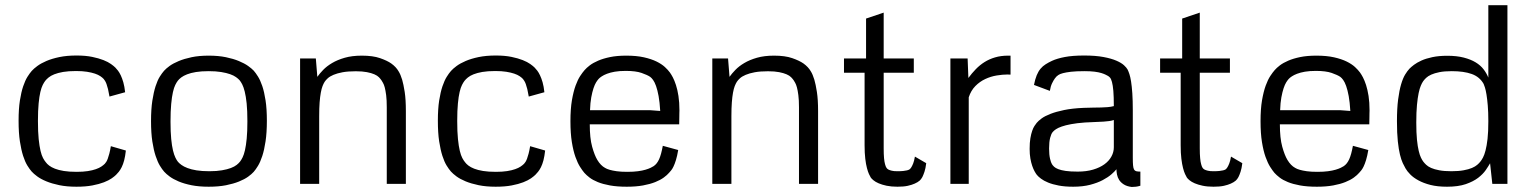

<svg xmlns="http://www.w3.org/2000/svg" viewBox="-20 -724 6033 756"><path d="M475.6 -131.3Q473.1 -108.9 469 -93Q464.8 -77.1 459.2 -65.9Q453.6 -54.7 447.8 -47.6Q441.9 -40.5 437 -35.6Q431.2 -29.8 419.7 -21.7Q408.2 -13.7 389.4 -6.3Q370.6 1 344 6.1Q317.4 11.2 280.8 11.2Q242.7 11.2 213.4 5.1Q184.1 -1 162.4 -10Q140.6 -19 126.5 -29.5Q112.3 -40 104.5 -48.8Q96.7 -57.6 87.6 -72.3Q78.6 -86.9 71 -110.4Q63.5 -133.8 58.3 -167.5Q53.2 -201.2 53.2 -248.5Q53.2 -294.9 58.3 -328.1Q63.5 -361.3 71.3 -384.3Q79.1 -407.2 88.1 -421.6Q97.2 -436 105 -444.8Q112.8 -453.6 127 -464.1Q141.1 -474.6 162.8 -483.9Q184.6 -493.2 213.9 -499.3Q243.2 -505.4 281.2 -505.4Q316.9 -505.4 343 -500Q369.1 -494.6 387.5 -487.3Q405.8 -480 417 -471.9Q428.2 -463.9 434.1 -458Q439 -453.1 444.6 -445.8Q450.2 -438.5 455.6 -427.2Q460.9 -416 465.6 -399.9Q470.2 -383.8 472.7 -360.8L411.1 -343.8Q408.2 -361.3 405.3 -373.3Q402.3 -385.3 399.4 -393.1Q396.5 -400.9 393.6 -405.5Q390.6 -410.2 388.2 -413.1Q383.3 -418.5 375 -424.1Q366.7 -429.7 353.8 -434.1Q340.8 -438.5 322.5 -441.4Q304.2 -444.3 279.3 -444.3Q249 -444.3 228.3 -440.7Q207.5 -437 193.6 -431.4Q179.7 -425.8 171.4 -418.9Q163.1 -412.1 158.2 -405.8Q153.3 -399.4 148.2 -389.4Q143.1 -379.4 138.9 -361.8Q134.8 -344.2 132.1 -316.7Q129.4 -289.1 129.4 -247.6Q129.4 -204.6 132.3 -176.3Q135.3 -147.9 139.6 -129.9Q144 -111.8 149.4 -101.8Q154.8 -91.8 160.2 -85.4Q165 -78.6 173.6 -72Q182.1 -65.4 196.3 -59.8Q210.4 -54.2 231.2 -50.8Q252 -47.4 281.7 -47.4Q307.1 -47.4 325.7 -50.3Q344.2 -53.2 357.4 -57.9Q370.6 -62.5 378.9 -68.1Q387.2 -73.7 392.6 -79.1Q395.5 -82 398.4 -86.7Q401.4 -91.3 404.3 -99.1Q407.2 -106.9 410.4 -118.9Q413.6 -130.9 416.5 -148.4Z M801.8 -443.8Q772.5 -443.8 751.7 -440.4Q731 -437 716.8 -431.4Q702.6 -425.8 693.8 -419.2Q685.1 -412.6 680.2 -406.2Q675.3 -399.9 670.2 -389.6Q665 -379.4 660.9 -361.1Q656.7 -342.8 654.1 -314.7Q651.4 -286.6 651.4 -245.1Q651.4 -204.6 654.1 -177.2Q656.7 -149.9 661.1 -131.8Q665.5 -113.8 670.7 -103.3Q675.8 -92.8 680.7 -86.9Q685.5 -81.1 694.6 -74.5Q703.6 -67.9 718.3 -62.3Q732.9 -56.6 754.2 -53.2Q775.4 -49.8 804.7 -49.8Q833.5 -49.8 854.2 -53.5Q875 -57.1 889.2 -62.5Q903.3 -67.9 911.9 -74.7Q920.4 -81.5 925.3 -87.9Q930.2 -94.2 935.3 -104.5Q940.4 -114.7 944.6 -132.8Q948.7 -150.9 951.4 -178.2Q954.1 -205.6 954.1 -246.1Q954.1 -288.6 951.2 -316.9Q948.2 -345.2 943.6 -363.5Q939 -381.8 933.6 -392.1Q928.2 -402.3 923.3 -408.2Q918 -414.1 909.2 -420.4Q900.4 -426.8 886 -431.9Q871.6 -437 850.8 -440.4Q830.1 -443.8 801.8 -443.8ZM801.8 -504.9Q839.8 -504.9 869.4 -498.8Q898.9 -492.7 920.7 -483.6Q942.4 -474.6 956.8 -464.4Q971.2 -454.1 979 -445.8Q986.8 -437 995.8 -422.6Q1004.9 -408.2 1012.7 -385.3Q1020.5 -362.3 1025.6 -328.9Q1030.8 -295.4 1030.8 -248.5Q1030.8 -201.7 1025.6 -167.5Q1020.5 -133.3 1012.7 -109.6Q1004.9 -85.9 995.8 -71Q986.8 -56.2 979 -47.4Q971.2 -38.6 957 -28.3Q942.9 -18.1 921.1 -9.3Q899.4 -0.5 869.9 5.4Q840.3 11.2 801.8 11.2Q763.7 11.2 734.4 5.4Q705.1 -0.5 683.6 -9.5Q662.1 -18.6 648.2 -28.8Q634.3 -39.1 626.5 -47.9Q618.7 -56.6 609.6 -71.5Q600.6 -86.4 592.8 -109.9Q585 -133.3 579.8 -167Q574.7 -200.7 574.7 -247.1Q574.7 -293.9 579.8 -327.4Q585 -360.8 592.5 -384.3Q600.1 -407.7 609.1 -422.1Q618.2 -436.5 626 -445.3Q633.8 -454.1 647.9 -464.4Q662.1 -474.6 683.8 -483.6Q705.6 -492.7 734.6 -498.8Q763.7 -504.9 801.8 -504.9Z M1549.3 -443.4Q1557.1 -431.2 1563.5 -410.2Q1568.8 -392.1 1573.5 -362.1Q1578.1 -332 1578.1 -286.6V0H1502.9V-301.3Q1502.9 -330.6 1500.5 -349.4Q1498 -368.2 1494.9 -379.9Q1491.7 -391.6 1488 -397.7Q1484.4 -403.8 1482.4 -407.2Q1478.5 -413.1 1472.2 -419.7Q1465.8 -426.3 1454.1 -431.4Q1442.4 -436.5 1424.8 -439.9Q1407.2 -443.4 1380.9 -443.4Q1350.1 -443.4 1328.9 -439.5Q1307.6 -435.5 1293.2 -429.4Q1278.8 -423.3 1270.8 -416Q1262.7 -408.7 1258.3 -401.9Q1253.9 -395 1250 -385Q1246.1 -375 1243.2 -359.1Q1240.2 -343.3 1238.5 -320.8Q1236.8 -298.3 1236.8 -266.1V0H1161.6V-493.7H1223.6L1229.5 -421.4Q1238.3 -434.1 1252.4 -448.7Q1266.6 -463.4 1287.6 -475.8Q1308.6 -488.3 1337.4 -496.6Q1366.2 -504.9 1404.8 -504.9Q1448.2 -504.9 1476.3 -495.1Q1504.4 -485.4 1520.5 -474.1Q1539.6 -460.4 1549.3 -443.4Z M2126.5 -131.3Q2124 -108.9 2119.9 -93Q2115.7 -77.1 2110.1 -65.9Q2104.5 -54.7 2098.6 -47.6Q2092.8 -40.5 2087.9 -35.6Q2082 -29.8 2070.6 -21.7Q2059.1 -13.7 2040.3 -6.3Q2021.5 1 1994.9 6.1Q1968.3 11.2 1931.6 11.2Q1893.6 11.2 1864.3 5.1Q1835 -1 1813.2 -10Q1791.5 -19 1777.3 -29.5Q1763.2 -40 1755.4 -48.8Q1747.6 -57.6 1738.5 -72.3Q1729.5 -86.9 1721.9 -110.4Q1714.4 -133.8 1709.2 -167.5Q1704.1 -201.2 1704.1 -248.5Q1704.1 -294.9 1709.2 -328.1Q1714.4 -361.3 1722.2 -384.3Q1730 -407.2 1739 -421.6Q1748 -436 1755.9 -444.8Q1763.7 -453.6 1777.8 -464.1Q1792 -474.6 1813.7 -483.9Q1835.4 -493.2 1864.7 -499.3Q1894 -505.4 1932.1 -505.4Q1967.8 -505.4 1993.9 -500Q2020 -494.6 2038.3 -487.3Q2056.6 -480 2067.9 -471.9Q2079.1 -463.9 2085 -458Q2089.8 -453.1 2095.5 -445.8Q2101.1 -438.5 2106.4 -427.2Q2111.8 -416 2116.5 -399.9Q2121.1 -383.8 2123.5 -360.8L2062 -343.8Q2059.1 -361.3 2056.2 -373.3Q2053.2 -385.3 2050.3 -393.1Q2047.4 -400.9 2044.4 -405.5Q2041.5 -410.2 2039.1 -413.1Q2034.2 -418.5 2025.9 -424.1Q2017.6 -429.7 2004.6 -434.1Q1991.7 -438.5 1973.4 -441.4Q1955.1 -444.3 1930.2 -444.3Q1899.9 -444.3 1879.2 -440.7Q1858.4 -437 1844.5 -431.4Q1830.6 -425.8 1822.3 -418.9Q1814 -412.1 1809.1 -405.8Q1804.2 -399.4 1799.1 -389.4Q1793.9 -379.4 1789.8 -361.8Q1785.6 -344.2 1783 -316.7Q1780.3 -289.1 1780.3 -247.6Q1780.3 -204.6 1783.2 -176.3Q1786.1 -147.9 1790.5 -129.9Q1794.9 -111.8 1800.3 -101.8Q1805.7 -91.8 1811 -85.4Q1815.9 -78.6 1824.5 -72Q1833 -65.4 1847.2 -59.8Q1861.3 -54.2 1882.1 -50.8Q1902.8 -47.4 1932.6 -47.4Q1958 -47.4 1976.6 -50.3Q1995.1 -53.2 2008.3 -57.9Q2021.5 -62.5 2029.8 -68.1Q2038.1 -73.7 2043.5 -79.1Q2046.4 -82 2049.3 -86.7Q2052.2 -91.3 2055.2 -99.1Q2058.1 -106.9 2061.3 -118.9Q2064.5 -130.9 2067.4 -148.4Z M2465.8 -290H2541L2579.6 -287.1Q2577.6 -321.8 2573.2 -345.7Q2568.8 -369.6 2563.2 -385.3Q2557.6 -400.9 2551.5 -409.2Q2545.4 -417.5 2540 -421.4Q2529.3 -428.7 2506.3 -436.8Q2483.4 -444.8 2443.8 -444.8Q2418.9 -444.8 2400.9 -441.7Q2382.8 -438.5 2370.1 -433.6Q2357.4 -428.7 2349.4 -423.3Q2341.3 -418 2336.9 -413.1Q2332.5 -408.2 2327.1 -399.7Q2321.8 -391.1 2316.9 -376.5Q2312 -361.8 2308.1 -340.8Q2304.2 -319.8 2303.2 -290ZM2650.4 -133.3Q2646.5 -109.9 2641.6 -94Q2636.7 -78.1 2631.8 -68.1Q2627 -58.1 2622.3 -52.7Q2617.7 -47.4 2614.7 -43.9Q2606.9 -34.7 2593.5 -24.9Q2580.1 -15.1 2560.1 -7.1Q2540 1 2512.2 6.1Q2484.4 11.2 2447.8 11.2Q2409.7 11.2 2381.6 6.1Q2353.5 1 2333.7 -7.1Q2314 -15.1 2301.3 -24.9Q2288.6 -34.7 2280.8 -43.5Q2273.4 -52.2 2263.9 -67.1Q2254.4 -82 2245.8 -106Q2237.3 -129.9 2231.7 -164.3Q2226.1 -198.7 2226.1 -246.6Q2226.1 -294.9 2231.9 -329.1Q2237.8 -363.3 2246.3 -386.7Q2254.9 -410.2 2264.4 -424.6Q2273.9 -439 2281.7 -447.8Q2289.1 -456.5 2302.2 -466.6Q2315.4 -476.6 2335.2 -485.1Q2355 -493.7 2382.3 -499.3Q2409.7 -504.9 2445.8 -504.9Q2486.3 -504.9 2515.6 -498.3Q2544.9 -491.7 2565.2 -481.7Q2585.4 -471.7 2597.9 -460.2Q2610.4 -448.7 2617.7 -438.5Q2623 -431.2 2629.4 -419.2Q2635.7 -407.2 2641.6 -389.2Q2647.5 -371.1 2651.4 -346.2Q2655.3 -321.3 2655.3 -288.6Q2655.3 -286.1 2655 -278.6Q2654.8 -271 2654.8 -262.5Q2654.8 -253.9 2654.5 -245.8Q2654.3 -237.8 2654.3 -234.4H2302.2Q2302.2 -180.2 2311.5 -146.5Q2320.8 -112.8 2332 -94.2Q2345.2 -72.3 2362.3 -63Q2369.1 -58.6 2381.3 -55.2Q2391.6 -52.2 2408.2 -49.8Q2424.8 -47.4 2449.7 -47.4Q2474.1 -47.4 2491.9 -49.8Q2509.8 -52.2 2522 -55.9Q2534.2 -59.6 2541.7 -63.2Q2549.3 -66.9 2553.7 -69.8Q2566.9 -78.6 2575.2 -96.9Q2583.5 -115.2 2589.8 -149.9Z M3172.4 -443.4Q3180.2 -431.2 3186.5 -410.2Q3191.9 -392.1 3196.5 -362.1Q3201.2 -332 3201.2 -286.6V0H3126V-301.3Q3126 -330.6 3123.5 -349.4Q3121.1 -368.2 3117.9 -379.9Q3114.7 -391.6 3111.1 -397.7Q3107.4 -403.8 3105.5 -407.2Q3101.6 -413.1 3095.2 -419.7Q3088.9 -426.3 3077.1 -431.4Q3065.4 -436.5 3047.9 -439.9Q3030.3 -443.4 3003.9 -443.4Q2973.1 -443.4 2951.9 -439.5Q2930.7 -435.5 2916.3 -429.4Q2901.9 -423.3 2893.8 -416Q2885.7 -408.7 2881.3 -401.9Q2877 -395 2873 -385Q2869.1 -375 2866.2 -359.1Q2863.3 -343.3 2861.6 -320.8Q2859.9 -298.3 2859.9 -266.1V0H2784.7V-493.7H2846.7L2852.5 -421.4Q2861.3 -434.1 2875.5 -448.7Q2889.6 -463.4 2910.6 -475.8Q2931.6 -488.3 2960.4 -496.6Q2989.3 -504.9 3027.8 -504.9Q3071.3 -504.9 3099.4 -495.1Q3127.4 -485.4 3143.6 -474.1Q3162.6 -460.4 3172.4 -443.4Z M3459.5 -674.3V-493.7H3578.1V-437.5H3459.5V-140.1Q3459.5 -116.2 3460.9 -101.1Q3462.4 -85.9 3464.8 -77.6Q3467.3 -67.9 3470.7 -63Q3473.1 -59.1 3478.5 -56.2Q3483.4 -53.7 3491.5 -51.8Q3499.5 -49.8 3513.2 -49.8Q3527.3 -49.8 3536.6 -50.8Q3545.9 -51.8 3551.3 -53.2Q3557.1 -54.7 3560.5 -56.6Q3564.5 -59.1 3568.4 -65.4Q3571.8 -70.8 3575.7 -80.6Q3579.6 -90.3 3582.5 -107.4L3627 -81.5Q3624.5 -60.5 3620.1 -47.6Q3615.7 -34.7 3611.8 -26.9Q3606.9 -18.1 3601.6 -13.2Q3593.8 -6.3 3581.5 -1Q3570.8 3.9 3554.4 7.6Q3538.1 11.2 3513.7 11.2Q3489.3 11.2 3470.9 7.3Q3452.6 3.4 3439.7 -2.2Q3426.8 -7.8 3419.2 -14.2Q3411.6 -20.5 3408.7 -24.9Q3405.8 -29.8 3401.6 -38.6Q3397.5 -47.4 3393.6 -62.3Q3389.6 -77.1 3387 -99.1Q3384.3 -121.1 3384.3 -152.3V-437.5H3303.2V-493.7H3390.1V-650.9Z M3793 -417Q3806.6 -435.5 3822.3 -451.7Q3837.9 -467.8 3856.4 -479.5Q3875 -491.2 3897.9 -498Q3920.9 -504.9 3949.7 -504.9H3959V-430.2H3955.6Q3954.1 -430.2 3952.1 -430.4Q3950.2 -430.7 3948.2 -430.7Q3927.7 -430.7 3904.3 -426.8Q3880.9 -422.9 3859.4 -412.8Q3837.9 -402.8 3820.6 -385.3Q3803.2 -367.7 3794.4 -340.8V0H3722.2V-398.9V-493.7H3790Z M4113.8 -366.2 4051.3 -389.6Q4055.7 -412.1 4062 -427.5Q4068.4 -442.9 4077.1 -453.4Q4085.9 -463.9 4097.2 -470.9Q4108.4 -478 4122.1 -484.4Q4142.1 -493.7 4172.6 -499.5Q4203.1 -505.4 4249 -505.4Q4293.9 -505.4 4325 -499.5Q4356 -493.7 4375.7 -485.1Q4395.5 -476.6 4405.8 -467Q4416 -457.5 4419.9 -450.2Q4423.3 -443.4 4427 -432.4Q4430.7 -421.4 4433.6 -403.1Q4436.5 -384.8 4438.5 -356.9Q4440.4 -329.1 4440.4 -288.6V-103Q4440.4 -84 4441.4 -73Q4442.4 -62 4445.3 -56.6Q4448.2 -51.3 4454.1 -49.8Q4460 -48.3 4470.2 -48.3V7.3Q4460.4 10.3 4452.6 11.2Q4444.8 12.2 4436 12.2Q4417 9.8 4405 2.2Q4393.1 -5.4 4386.7 -15.4Q4380.4 -25.4 4378.2 -36.6Q4376 -47.9 4376 -57.6Q4369.6 -49.3 4356.2 -37.6Q4342.8 -25.9 4322 -14.9Q4301.3 -3.9 4272.2 3.7Q4243.2 11.2 4205.6 11.2Q4173.3 11.2 4148.9 6.6Q4124.5 2 4107.2 -5.1Q4089.8 -12.2 4078.9 -20.5Q4067.9 -28.8 4062.5 -35.6Q4058.6 -40.5 4053.7 -49.3Q4048.8 -58.1 4044.4 -70.8Q4040 -83.5 4037.1 -100.1Q4034.2 -116.7 4034.2 -137.7Q4034.2 -162.6 4037.1 -179.7Q4040 -196.8 4044.2 -208.7Q4048.3 -220.7 4053.2 -228Q4058.1 -235.4 4062 -240.2Q4068.4 -248 4081.3 -257.6Q4094.2 -267.1 4116.2 -275.6Q4138.2 -284.2 4170.2 -290.8Q4202.1 -297.4 4246.6 -299.3Q4268.6 -300.3 4285.4 -300.3Q4302.2 -300.3 4316.2 -300.8Q4330.1 -301.3 4342 -302.2Q4354 -303.2 4365.7 -306.2Q4365.7 -343.3 4363.8 -366Q4361.8 -388.7 4358.4 -401.1Q4355 -413.6 4350.6 -418.5Q4346.2 -423.3 4341.3 -425.8Q4338.4 -427.2 4332.8 -430.2Q4327.1 -433.1 4316.9 -436.3Q4306.6 -439.5 4290.3 -441.7Q4273.9 -443.8 4250 -443.8Q4216.8 -443.8 4196.8 -441.4Q4176.8 -439 4165.5 -436Q4152.8 -432.6 4147.5 -428.7Q4140.1 -424.3 4133.8 -415.5Q4128.4 -408.2 4122.6 -396.2Q4116.7 -384.3 4113.8 -366.2ZM4365.7 -144V-251.5Q4356.9 -248.5 4347.4 -247.3Q4337.9 -246.1 4325.2 -245.1Q4312.5 -244.1 4294.7 -243.7Q4276.9 -243.2 4252 -241.7Q4219.7 -239.3 4197.5 -235.1Q4175.3 -231 4160.6 -225.8Q4146 -220.7 4137.7 -215.1Q4129.4 -209.5 4125 -204.1Q4119.1 -197.3 4115 -181.4Q4110.8 -165.5 4110.8 -139.2Q4110.8 -114.7 4114.5 -99.1Q4118.2 -83.5 4122.1 -77.6Q4125 -72.8 4130.4 -67.6Q4135.7 -62.5 4146.7 -58.1Q4157.7 -53.7 4176 -51Q4194.3 -48.3 4223.6 -48.3Q4257.8 -48.3 4284.2 -56.2Q4310.5 -64 4328.6 -77.1Q4346.7 -90.3 4356.2 -107.7Q4365.7 -125 4365.7 -144Z M4704.1 -674.3V-493.7H4822.8V-437.5H4704.1V-140.1Q4704.1 -116.2 4705.6 -101.1Q4707 -85.9 4709.5 -77.6Q4711.9 -67.9 4715.3 -63Q4717.8 -59.1 4723.1 -56.2Q4728 -53.7 4736.1 -51.8Q4744.1 -49.8 4757.8 -49.8Q4772 -49.8 4781.2 -50.8Q4790.5 -51.8 4795.9 -53.2Q4801.8 -54.7 4805.2 -56.6Q4809.1 -59.1 4813 -65.4Q4816.4 -70.8 4820.3 -80.6Q4824.2 -90.3 4827.1 -107.4L4871.6 -81.5Q4869.1 -60.5 4864.7 -47.6Q4860.4 -34.7 4856.4 -26.9Q4851.6 -18.1 4846.2 -13.2Q4838.4 -6.3 4826.2 -1Q4815.4 3.9 4799.1 7.6Q4782.7 11.2 4758.3 11.2Q4733.9 11.2 4715.6 7.3Q4697.3 3.4 4684.3 -2.2Q4671.4 -7.8 4663.8 -14.2Q4656.2 -20.5 4653.3 -24.9Q4650.4 -29.8 4646.2 -38.6Q4642.1 -47.4 4638.2 -62.3Q4634.3 -77.1 4631.6 -99.1Q4628.9 -121.1 4628.9 -152.3V-437.5H4547.9V-493.7H4634.8V-650.9Z M5183.1 -290H5258.3L5296.9 -287.1Q5294.9 -321.8 5290.5 -345.7Q5286.1 -369.6 5280.5 -385.3Q5274.9 -400.9 5268.8 -409.2Q5262.7 -417.5 5257.3 -421.4Q5246.6 -428.7 5223.6 -436.8Q5200.7 -444.8 5161.1 -444.8Q5136.2 -444.8 5118.2 -441.7Q5100.1 -438.5 5087.4 -433.6Q5074.7 -428.7 5066.7 -423.3Q5058.6 -418 5054.2 -413.1Q5049.8 -408.2 5044.4 -399.7Q5039.1 -391.1 5034.2 -376.5Q5029.3 -361.8 5025.4 -340.8Q5021.5 -319.8 5020.5 -290ZM5367.7 -133.3Q5363.8 -109.9 5358.9 -94Q5354 -78.1 5349.1 -68.1Q5344.2 -58.1 5339.6 -52.7Q5335 -47.4 5332 -43.9Q5324.2 -34.7 5310.8 -24.9Q5297.4 -15.1 5277.3 -7.1Q5257.3 1 5229.5 6.1Q5201.7 11.2 5165 11.2Q5127 11.2 5098.9 6.1Q5070.8 1 5051 -7.1Q5031.2 -15.1 5018.6 -24.9Q5005.9 -34.7 4998 -43.5Q4990.7 -52.2 4981.2 -67.1Q4971.7 -82 4963.1 -106Q4954.6 -129.9 4949 -164.3Q4943.4 -198.7 4943.4 -246.6Q4943.4 -294.9 4949.2 -329.1Q4955.1 -363.3 4963.6 -386.7Q4972.2 -410.2 4981.7 -424.6Q4991.2 -439 4999 -447.8Q5006.3 -456.5 5019.5 -466.6Q5032.7 -476.6 5052.5 -485.1Q5072.3 -493.7 5099.6 -499.3Q5127 -504.9 5163.1 -504.9Q5203.6 -504.9 5232.9 -498.3Q5262.2 -491.7 5282.5 -481.7Q5302.7 -471.7 5315.2 -460.2Q5327.6 -448.7 5335 -438.5Q5340.3 -431.2 5346.7 -419.2Q5353 -407.2 5358.9 -389.2Q5364.7 -371.1 5368.7 -346.2Q5372.6 -321.3 5372.6 -288.6Q5372.6 -286.1 5372.3 -278.6Q5372.1 -271 5372.1 -262.5Q5372.1 -253.9 5371.8 -245.8Q5371.6 -237.8 5371.6 -234.4H5019.5Q5019.5 -180.2 5028.8 -146.5Q5038.1 -112.8 5049.3 -94.2Q5062.5 -72.3 5079.6 -63Q5086.4 -58.6 5098.6 -55.2Q5108.9 -52.2 5125.5 -49.8Q5142.1 -47.4 5167 -47.4Q5191.4 -47.4 5209.2 -49.8Q5227.1 -52.2 5239.3 -55.9Q5251.5 -59.6 5259 -63.2Q5266.6 -66.9 5271 -69.8Q5284.2 -78.6 5292.5 -96.9Q5300.8 -115.2 5307.1 -149.9Z M5696.3 -443.8Q5667.5 -443.8 5647.9 -439.9Q5628.4 -436 5615.5 -430.2Q5602.5 -424.3 5595.2 -417.2Q5587.9 -410.2 5583.5 -403.8Q5579.1 -397.5 5574.5 -386.7Q5569.8 -376 5565.9 -357.4Q5562 -338.9 5559.3 -310.8Q5556.6 -282.7 5556.6 -241.7Q5556.6 -200.7 5559.3 -173.8Q5562 -147 5566.2 -129.9Q5570.3 -112.8 5575 -103.3Q5579.6 -93.8 5584 -87.9Q5588.4 -82 5595.5 -75.2Q5602.5 -68.4 5615.2 -62.7Q5627.9 -57.1 5647.2 -53.5Q5666.5 -49.8 5694.8 -49.8Q5723.1 -49.8 5742.9 -53.5Q5762.7 -57.1 5775.9 -62.7Q5789.1 -68.4 5796.6 -75Q5804.2 -81.5 5809.1 -87.9Q5814 -93.8 5819.3 -103.8Q5824.7 -113.8 5829.3 -131.6Q5834 -149.4 5837.2 -177Q5840.3 -204.6 5840.3 -246.6Q5840.3 -282.7 5838.1 -308.6Q5835.9 -334.5 5833 -352.1Q5830.1 -369.6 5826.9 -379.6Q5823.7 -389.6 5821.8 -393.6Q5806.2 -421.4 5775.1 -432.6Q5744.1 -443.8 5696.3 -443.8ZM5840.3 -703.6H5915.5V0H5856L5847.2 -81.1Q5840.8 -69.8 5830.1 -54.2Q5819.3 -38.6 5800.3 -23.9Q5781.2 -9.3 5751.5 1Q5721.7 11.2 5677.7 11.2Q5640.1 11.2 5612.5 4.2Q5585 -2.9 5565.2 -13.7Q5545.4 -24.4 5533 -37.1Q5520.5 -49.8 5514.2 -61Q5509.3 -69.3 5503.4 -81.8Q5497.6 -94.2 5492.4 -115Q5487.3 -135.7 5483.9 -167.7Q5480.5 -199.7 5480.5 -246.6Q5480.5 -296.9 5485.1 -332.3Q5489.7 -367.7 5496.8 -391.8Q5503.9 -416 5512.7 -430.4Q5521.5 -444.8 5529.8 -453.6Q5536.1 -460 5547.6 -468.8Q5559.1 -477.5 5576.9 -485.6Q5594.7 -493.7 5619.9 -499Q5645 -504.4 5678.7 -504.4Q5715.8 -504.4 5743.4 -497.3Q5771 -490.2 5790.3 -478.5Q5809.6 -466.8 5821.5 -451.2Q5833.5 -435.5 5840.3 -418.5Z"/></svg>

Font: Metrophobic
Style: Regular
Weight: 400
Designer: vernon adams
Foundry: vernon adams
Version: Version 1.000